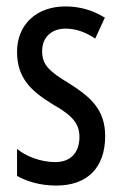

<svg xmlns="http://www.w3.org/2000/svg" viewBox="-20 -567 379 597"><path d="M307 -144C307 -226 262 -265 196 -307C133 -345 111 -365 111 -408C111 -450 139 -478 184 -478C217 -478 248 -466 276 -447L306 -512C269 -535 229 -547 183 -547C94 -547 33 -491 33 -406C33 -323 78 -283 145 -242C205 -208 227 -183 227 -141C227 -92 199 -63 152 -63C108 -63 62 -80 33 -104V-20C63 -3 105 10 155 10C251 10 307 -45 307 -144Z"/></svg>

Font: Noto Sans Gujarati UI ExtraCondensed
Style: Regular
Weight: 400
Width: 2
Designer: Jelle Bosma - Monotype Design Team, Universal Thirst
Foundry: Monotype Imaging Inc.
Version: Version 2.106